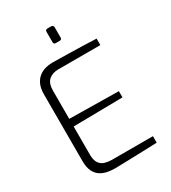

<svg xmlns="http://www.w3.org/2000/svg" viewBox="-221 -1037 1025 1152"><g transform="rotate(-30 292.0 -461.0)"><path d="M230 4Q205 4 179.5 -0.5Q154 -5 131.5 -18.5Q109 -32 95 -59.5Q81 -87 81 -133V-593Q81 -634 93 -661Q105 -688 125 -704Q145 -720 169.5 -727Q194 -734 219 -734Q276 -733 327.5 -732Q379 -731 427.5 -729.5Q476 -728 522 -726V-681H231Q189 -681 164 -658.5Q139 -636 139 -586V-391L480 -386V-343L139 -338V-144Q139 -103 153.5 -83Q168 -63 191 -56.5Q214 -50 238 -50H522V-5Q476 -3 426.5 -1.5Q377 0 328 1.5Q279 3 230 4ZM297 -825Q282 -825 282 -839V-911Q282 -926 297 -926H323Q330 -926 334 -921.5Q338 -917 338 -911V-839Q338 -825 323 -825Z"/></g></svg>

Font: Exo Thin Light
Style: Regular
Weight: 300
Version: Version 2.000